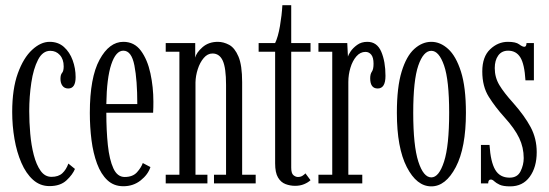

<svg xmlns="http://www.w3.org/2000/svg" viewBox="-20 -684 2048 716"><path d="M164.5 10Q129.5 10 103.2 -13.5Q77 -37 59.8 -76.8Q42.5 -116.5 34 -165.8Q25.5 -215 25.5 -266.5Q25.5 -352.5 46.5 -410.5Q67.5 -468.5 99.8 -498.2Q132 -528 165 -528Q197 -528 218.5 -508.8Q240 -489.5 251 -459.2Q262 -429 262 -396.5Q262 -354 234.5 -354Q220.5 -354 213 -364Q205.5 -374 205.5 -390Q205.5 -405.5 211.5 -412.2Q217.5 -419 217.5 -436.5Q217.5 -463 203.2 -478.8Q189 -494.5 167.5 -494.5Q139 -494.5 121.8 -461Q104.5 -427.5 96.8 -375.8Q89 -324 89 -269.5Q89 -228.5 92.8 -185.5Q96.5 -142.5 106 -106Q115.5 -69.5 131.5 -47Q147.5 -24.5 172 -24.5Q198 -24.5 212.5 -38Q227 -51.5 235 -74L259.5 -54Q251 -33 228 -11.5Q205 10 164.5 10Z M440 10.5Q404.5 10.5 380.5 -12Q356.5 -34.5 342 -73.5Q327.5 -112.5 321.2 -161.5Q315 -210.5 315 -263Q315 -394.5 351.2 -461.2Q387.5 -528 440 -528Q481 -528 505.5 -494.8Q530 -461.5 541 -410.2Q552 -359 552 -305Q552 -294.5 551.8 -284Q551.5 -273.5 551 -263.5H376.5Q376.5 -197.5 382.2 -143Q388 -88.5 402.8 -56.2Q417.5 -24 445 -24Q475 -24 490.8 -41.5Q506.5 -59 512.5 -76L541 -61Q532 -33 504.5 -11.2Q477 10.5 440 10.5ZM440 -495Q412 -495 395 -444Q378 -393 376.5 -296H492Q492 -385 481.2 -440Q470.5 -495 440 -495Z M598 0V-32.5H649V-491H598V-523.5H708V-469Q712 -487.5 735 -507.8Q758 -528 792.5 -528Q813.5 -528 834.5 -516.8Q855.5 -505.5 869.2 -473.2Q883 -441 883 -377.5V-32.5H933.5V0H778V-32.5H823V-367.5Q823 -430.5 810.8 -457.5Q798.5 -484.5 772.5 -484.5Q754 -484.5 739.8 -467.8Q725.5 -451 717.5 -426Q709.5 -401 709 -376.5V-32.5H753.5V0Z M1080.5 9Q1062 9 1044.8 2.5Q1027.5 -4 1016.8 -22Q1006 -40 1006 -75V-491H944.5V-523.5H1006Q1017 -546 1024 -586.8Q1031 -627.5 1033 -664.5H1066V-523.5H1138V-491H1066V-59Q1066 -37.5 1074.2 -30.8Q1082.5 -24 1091 -24Q1101 -24 1108 -28.5Q1115 -33 1119 -37.5L1138 -12Q1129 -3.5 1114 2.8Q1099 9 1080.5 9Z M1167.5 0V-32.5H1219V-491H1167.5V-523.5H1275L1277.5 -473Q1278.5 -478.5 1287.2 -491.8Q1296 -505 1311.8 -516.5Q1327.5 -528 1350 -528Q1386 -528 1401.8 -491.2Q1417.5 -454.5 1417.5 -401Q1417.5 -354 1388.5 -354Q1360.5 -354 1360.5 -392Q1360.5 -408 1366.8 -416.8Q1373 -425.5 1373 -446.5Q1373 -469.5 1364.5 -480Q1356 -490.5 1343 -490.5Q1323.5 -490.5 1309 -473.8Q1294.5 -457 1286.8 -431.2Q1279 -405.5 1279 -378.5V-32.5H1331V0Z M1588.5 11Q1534 11 1497 -61Q1460 -133 1460 -263.5Q1460 -359 1477.8 -417Q1495.5 -475 1525 -501.5Q1554.5 -528 1588.5 -528Q1622 -528 1651.2 -501.5Q1680.5 -475 1699 -417Q1717.5 -359 1717.5 -263.5Q1717.5 -133 1679.8 -61Q1642 11 1588.5 11ZM1588.5 -22.5Q1617 -22.5 1636 -81.5Q1655 -140.5 1655 -263.5Q1655 -385 1636 -439.8Q1617 -494.5 1588.5 -494.5Q1559 -494.5 1540 -439.8Q1521 -385 1521 -263.5Q1521 -140.5 1540 -81.5Q1559 -22.5 1588.5 -22.5Z M1882.5 11Q1856.5 11 1843.2 4.8Q1830 -1.5 1823.2 -8Q1816.5 -14.5 1810.5 -14.5Q1800.5 -14.5 1800.5 0H1773.5V-143.5H1805.5Q1809.5 -80 1826.8 -50.8Q1844 -21.5 1880.5 -21.5Q1909.5 -21.5 1921.2 -45.2Q1933 -69 1933 -94.5Q1933 -134 1916.2 -169.2Q1899.5 -204.5 1860.5 -247.5Q1827 -284.5 1802.8 -323Q1778.5 -361.5 1778.5 -417.5Q1778.5 -472.5 1807.8 -500.2Q1837 -528 1874 -528Q1903.5 -528 1915.8 -518.8Q1928 -509.5 1935.5 -509.5Q1943 -509.5 1943.5 -523.5H1971V-384.5H1939.5Q1936 -444.5 1920.5 -469.8Q1905 -495 1875 -495Q1851 -495 1838 -477Q1825 -459 1825 -430Q1825 -395.5 1842.2 -366.8Q1859.5 -338 1893.5 -300.5Q1936 -252.5 1958.8 -210Q1981.5 -167.5 1981.5 -116.5Q1981.5 -60.5 1955.5 -24.8Q1929.5 11 1882.5 11Z"/></svg>

Font: Imbue 10pt Light
Style: Regular
Weight: 300
Designer: Tyler Finck
Foundry: Etcetera Type Company
Version: Version 1.102; ttfautohint (v1.8.3)